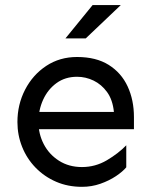

<svg xmlns="http://www.w3.org/2000/svg" viewBox="-20 -723 598 758"><path d="M303.7 14.6Q248 14.6 201.7 -5.4Q155.3 -25.4 120.6 -61Q85.9 -96.7 67.4 -143.1Q48.8 -189.5 48.8 -241.2Q48.8 -310.5 79.1 -369.1Q109.4 -427.7 162.6 -462.9Q215.8 -498 284.2 -498Q359.4 -498 409.2 -466.8Q459 -435.5 483.9 -381.8Q508.8 -328.1 508.8 -260.7V-212.9H124V-281.2H429.7Q424.8 -329.1 402.8 -359.4Q380.9 -389.6 349.6 -404.8Q318.4 -419.9 284.2 -419.9Q237.3 -419.9 203.1 -395Q168.9 -370.1 150.4 -329.6Q131.8 -289.1 131.8 -241.2Q131.8 -194.3 152.8 -153.8Q173.8 -113.3 212.9 -88.4Q252 -63.5 303.7 -63.5Q356.4 -63.5 401.9 -90.3Q447.3 -117.2 478.5 -149.4V-62.5Q464.8 -45.9 438 -27.8Q411.1 -9.8 376.5 2.4Q341.8 14.6 303.7 14.6ZM238.3 -571.3 345.7 -703.1H457L318.4 -571.3Z"/></svg>

Font: Sen
Style: Regular
Weight: 400
Designer: Kosal Sen, Philatype
Foundry: Philatype
Version: Version 2.000;gftools[0.9.31]